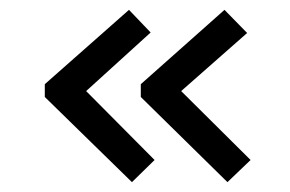

<svg xmlns="http://www.w3.org/2000/svg" viewBox="-20 -426 590 390"><path d="M248 -56 71 -229V-255L242 -406L286 -360L155 -241L294 -101ZM442 -56 266 -229V-255L436 -406L482 -359L348 -241L489 -101Z"/></svg>

Font: Inconsolata SemiExpanded Medium
Style: Regular
Weight: 500
Width: 6
Monospace: yes
Designer: Raph Levien, Cyreal, Brenton Simpson
Foundry: Raph Levien, Cyreal, Google
Version: Version 3.001; ttfautohint (v1.8.2.53-6de2)